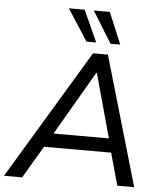

<svg xmlns="http://www.w3.org/2000/svg" viewBox="-87 -990 886 1043"><g transform="rotate(5 356.0 -468.5)"><path d="M-26 0 398 -705H479L684 0H592L543 -176H177L73 0ZM425 -601 222 -252H524L428 -601ZM488 -765 382 -937H469L541 -765ZM357 -765 246 -937H332L410 -765Z"/></g></svg>

Font: Mulish Medium
Style: Italic
Weight: 500
Italic angle: -9°
Designer: Vernon Adams
Foundry: Vernon Adams
Version: Version 3.603; ttfautohint (v1.8.3)